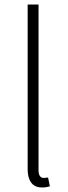

<svg xmlns="http://www.w3.org/2000/svg" viewBox="-20 -814 300 847"><path d="M165 13Q144 13 130.5 4Q117 -5 109.5 -23Q102 -41 102 -69V-794H150V-63Q150 -46 156 -37.5Q162 -29 172 -29Q176 -29 180 -29.5Q184 -30 192 -31L200 8Q192 10 185 11.5Q178 13 165 13Z"/></svg>

Font: Noto Sans JP Thin ExtraLight
Style: Regular
Weight: 250
Version: Version 2.004-H2;hotconv 1.0.118;makeotfexe 2.5.65603